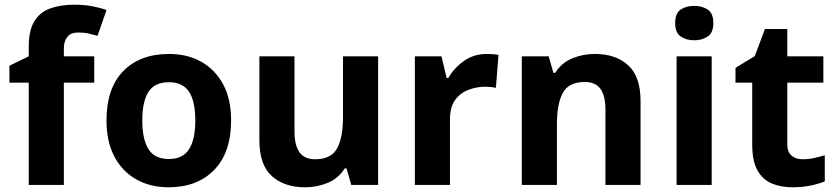

<svg xmlns="http://www.w3.org/2000/svg" viewBox="-20 -785 3553 815"><path d="M380 -434H251V0H102V-434H20V-506L102 -546V-586Q102 -656 125.5 -694.5Q149 -733 192.5 -749Q236 -765 295 -765Q339 -765 374.5 -758Q410 -751 432 -742L394 -633Q377 -638 357 -642.5Q337 -647 311 -647Q280 -647 265.5 -628Q251 -609 251 -580V-546H380Z M961 -274Q961 -138 889.5 -64Q818 10 695 10Q619 10 559.5 -23Q500 -56 466 -119.5Q432 -183 432 -274Q432 -410 503 -483Q574 -556 698 -556Q775 -556 834 -523Q893 -490 927 -427.5Q961 -365 961 -274ZM584 -274Q584 -193 610.5 -151.5Q637 -110 697 -110Q756 -110 782.5 -151.5Q809 -193 809 -274Q809 -355 782.5 -395.5Q756 -436 697 -436Q637 -436 610.5 -395.5Q584 -355 584 -274Z M1585 -546V0H1471L1451 -70H1443Q1417 -28 1371.5 -9Q1326 10 1275 10Q1187 10 1134 -37.5Q1081 -85 1081 -190V-546H1230V-227Q1230 -169 1251 -139Q1272 -109 1318 -109Q1386 -109 1411 -155.5Q1436 -202 1436 -289V-546Z M2046 -556Q2057 -556 2072 -555Q2087 -554 2096 -552L2085 -412Q2078 -414 2064.5 -415.5Q2051 -417 2041 -417Q2003 -417 1968 -403.5Q1933 -390 1911.5 -360Q1890 -330 1890 -278V0H1741V-546H1854L1876 -454H1883Q1907 -496 1949 -526Q1991 -556 2046 -556Z M2505 -556Q2593 -556 2646 -508.5Q2699 -461 2699 -356V0H2550V-319Q2550 -378 2529 -407.5Q2508 -437 2462 -437Q2394 -437 2369 -390.5Q2344 -344 2344 -257V0H2195V-546H2309L2329 -476H2337Q2363 -518 2408.5 -537Q2454 -556 2505 -556Z M3001 -546V0H2852V-546ZM2927 -760Q2960 -760 2984 -744.5Q3008 -729 3008 -687Q3008 -646 2984 -630Q2960 -614 2927 -614Q2893 -614 2869.5 -630Q2846 -646 2846 -687Q2846 -729 2869.5 -744.5Q2893 -760 2927 -760Z M3387 -109Q3412 -109 3435 -114Q3458 -119 3481 -126V-15Q3457 -5 3421.5 2.5Q3386 10 3344 10Q3295 10 3256.5 -6Q3218 -22 3195.5 -61.5Q3173 -101 3173 -171V-434H3102V-497L3184 -547L3227 -662H3322V-546H3475V-434H3322V-171Q3322 -140 3340 -124.5Q3358 -109 3387 -109Z"/></svg>

Font: Noto Sans Tangsa
Style: Bold
Weight: 700
Version: Version 1.504